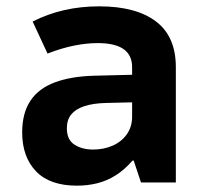

<svg xmlns="http://www.w3.org/2000/svg" viewBox="-20 -576 640 606"><path d="M223 10Q137 10 93.5 -35.5Q50 -81 50 -158Q50 -219 76 -258Q102 -297 153 -316Q204 -335 277 -337L397 -340V-364Q397 -402 370 -421Q343 -440 288 -440Q253 -440 213.5 -432Q174 -424 130 -407L83 -508Q130 -532 182.5 -544Q235 -556 293 -556Q409 -556 472 -508.5Q535 -461 535 -364V0H425L402 -69H398Q373 -40 345 -22.5Q317 -5 286.5 2.5Q256 10 223 10ZM274 -104Q308 -104 336 -116.5Q364 -129 380.5 -152.5Q397 -176 397 -208V-253L314 -251Q274 -250 246.5 -241Q219 -232 205 -215Q191 -198 191 -171Q191 -135 215 -119.5Q239 -104 274 -104Z"/></svg>

Font: Noto Sans Mono
Style: Bold
Weight: 700
Designer: Monotype Design Team
Foundry: Monotype Imaging Inc.
Version: Version 2.014